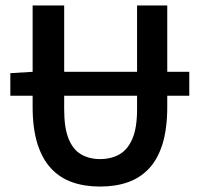

<svg xmlns="http://www.w3.org/2000/svg" viewBox="-20 -674 735 706"><path d="M18 -322V-405L102 -410H676V-322ZM348 12Q291 12 245.5 -4Q200 -20 167.5 -55Q135 -90 117.5 -146Q100 -202 100 -281V-654H216V-272Q216 -203 232.5 -163Q249 -123 279 -106Q309 -89 348 -89Q388 -89 418.5 -106Q449 -123 466.5 -163Q484 -203 484 -272V-654H595V-281Q595 -202 578 -146Q561 -90 528.5 -55Q496 -20 450.5 -4Q405 12 348 12Z"/></svg>

Font: Source Sans 3 ExtraLight SemiBold
Style: Regular
Weight: 600
Version: Version 3.052;hotconv 1.1.0;makeotfexe 2.6.0